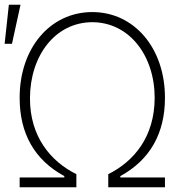

<svg xmlns="http://www.w3.org/2000/svg" viewBox="-38 -788 785 808"><path d="M44.7 0H283.4V-55C174.7 -109 87.7 -213.4 88.1 -375C88.8 -554.3 194.6 -694.2 350.5 -694.6C505.7 -694.2 613.3 -554.3 612.9 -375C612.2 -212.7 526.6 -109.4 417.6 -55V0H656.2V-41.2H468.4V-46.9C593.8 -115.4 656.2 -227.6 656.2 -376.1C656.6 -585.2 527 -737.2 350.5 -737.2C173.3 -737.2 44.4 -585.9 44.7 -376.1C44.7 -226.9 106.5 -115.4 232.6 -46.9V-41.2H44.7ZM-18.5 -603.7H12.4L48.3 -768.1H-0.7Z"/></svg>

Font: Karasuma Gothic
Style: Thin
Weight: 200
Designer: Rasmus Andersson / Ryoko Ishizuka
Foundry: rsms
Version: Version 1.00